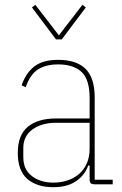

<svg xmlns="http://www.w3.org/2000/svg" viewBox="-20 -767 508 799"><path d="M376 0Q362 0 357.5 -4.5Q353 -9 353 -23V-78H347Q333 -38 296.5 -13Q260 12 202 12Q133 12 93.5 -22.5Q54 -57 54 -131Q54 -205 96 -239.5Q138 -274 212 -274H353V-359Q353 -436 319.5 -467.5Q286 -499 222 -499Q171 -499 138 -478Q105 -457 87 -404L70 -412Q88 -464 123.5 -491Q159 -518 222 -518Q298 -518 336 -480.5Q374 -443 374 -362V-19H449V0ZM202 -7Q233 -7 260.5 -16Q288 -25 308.5 -42.5Q329 -60 341 -86.5Q353 -113 353 -148V-256H212Q154 -256 115.5 -228.5Q77 -201 77 -151V-112Q77 -62 112.5 -34.5Q148 -7 202 -7ZM213 -603 113 -736 127 -747 225 -620 323 -747 337 -736 237 -603Z"/></svg>

Font: IBM Plex Sans Cond Thin
Style: Regular
Weight: 100
Width: 3
Designer: Mike Abbink, Paul van der Laan, Pieter van Rosmalen
Foundry: Bold Monday
Version: Version 1.3